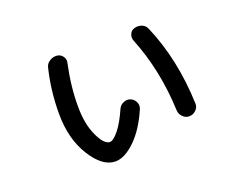

<svg xmlns="http://www.w3.org/2000/svg" viewBox="-96 -725 1193 948"><g transform="rotate(-20 500.0 -251.0)"><path d="M735.4 -89.8Q726.6 -304.7 653.3 -486.3Q646.5 -503.9 653.8 -521Q661.1 -538.1 678.7 -543Q698.2 -548.8 717.3 -541.5Q736.3 -534.2 744.1 -514.6Q826.2 -323.2 834 -89.8Q835 -70.3 819.8 -55.7Q804.7 -41 784.7 -41Q764.6 -41 750.5 -55.7Q736.3 -70.3 735.4 -89.8ZM366.2 43.9Q298.8 43.9 241.2 -48.3Q183.6 -140.6 183.6 -272.5Q183.6 -392.6 210.9 -504.9Q214.8 -524.4 232.9 -536.1Q251 -547.9 272.5 -545.9Q291 -543.9 302.2 -528.3Q313.5 -512.7 308.6 -494.1Q283.2 -376 284.2 -272.5Q284.2 -181.6 313.5 -118.7Q342.8 -55.7 373 -55.7Q390.6 -55.7 419.4 -90.8Q448.2 -126 477.5 -192.4Q485.4 -210 503.9 -217.8Q522.5 -225.6 540 -218.8Q557.6 -211.9 565.9 -194.3Q574.2 -176.8 567.4 -159.2Q526.4 -63.5 470.7 -9.8Q415 43.9 366.2 43.9Z"/></g></svg>

Font: Rounded-X Mgen+ 1m medium
Style: Regular
Weight: 500
Designer: [Source Han Sans]
Ryoko NISHIZUKA  (kana & ideographs); Paul D. Hunt (Latin, Greek & Cyrillic); Wenlong ZHANG  (bopomofo
Version: Version 1.059.20150602